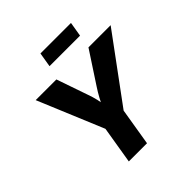

<svg xmlns="http://www.w3.org/2000/svg" viewBox="-238 -1102 1279 1279"><g transform="rotate(-45 402.0 -462.5)"><path d="M248 0 291.5 -263.7 98.1 -727.5H293L370.1 -504.4Q381.8 -472.2 389.4 -439.5Q397 -406.7 403.3 -363.3H372.6Q392.6 -407.2 410.4 -439.9Q428.2 -472.7 449.2 -504.4L595.2 -727.5H804.2L462.9 -263.7L419.4 0ZM627.9 -924.8 610.8 -822.3H323.2L340.3 -924.8Z"/></g></svg>

Font: Inter ExtraBold
Style: Italic
Weight: 800
Italic angle: -9.3988°
Designer: Rasmus Andersson
Foundry: rsms
Version: Version 4.001;git-66647c0bb